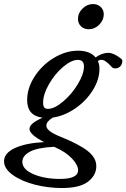

<svg xmlns="http://www.w3.org/2000/svg" viewBox="-86 -717 630 957"><path d="M356 -571.3Q332.5 -571.3 317.6 -585.9Q302.7 -600.6 302.7 -623Q302.7 -652.3 325.7 -674.6Q348.6 -696.8 377.4 -696.8Q400.9 -696.8 416 -682.4Q431.2 -668 431.2 -646Q431.2 -616.7 408.7 -594Q386.2 -571.3 356 -571.3ZM223.1 220.2Q153.8 220.2 87.9 203.4Q22 186.5 -22 155.3Q-65.9 124 -65.9 86.9Q-65.9 46.4 -12.2 21.2Q41.5 -3.9 133.8 -8.8Q61 -46.4 61 -74.2Q61 -88.4 76.2 -101.3Q91.3 -114.3 126 -130.4Q49.3 -140.1 49.3 -218.3Q49.3 -277.8 86.4 -335.4Q123.5 -393.1 182.9 -428.7Q242.2 -464.4 303.2 -464.4Q362.3 -464.4 390.6 -430.7Q421.9 -453.6 454.1 -453.6Q480 -453.6 516.1 -425.8Q518.1 -424.3 521 -420.7Q523.9 -417 523.9 -416Q523.9 -397.9 514.2 -387Q504.4 -376 487.3 -376Q476.6 -376 468.8 -385.3Q439 -418.9 419.9 -418.9Q409.7 -418.9 401.9 -412.6Q410.2 -395 409.7 -373.5Q409.7 -319.8 376 -266.4Q342.3 -212.9 288.3 -176Q234.4 -139.2 176.8 -130.9Q145 -111.3 145 -90.3Q145 -63.5 215.3 -35.6Q306.6 1 350.3 34.9Q394 68.8 394 111.3Q394 156.7 352.8 188.5Q311.5 220.2 223.1 220.2ZM152.8 -174.3Q185.1 -174.3 228.3 -210.7Q271.5 -247.1 302 -297.9Q332.5 -348.6 332.5 -385.7Q332.5 -418.5 302.2 -418.5Q269.5 -418.5 228.3 -383.3Q187 -348.1 158 -297.4Q128.9 -246.6 128.9 -205.6Q128.9 -188 134.8 -181.2Q140.6 -174.3 152.8 -174.3ZM25.4 89.4Q25.4 127.4 80.6 151.1Q135.7 174.8 212.9 174.8Q303.2 174.8 303.2 131.8Q303.2 105 272.2 72.5Q241.2 40 190.9 18.1Q188 16.6 183.1 14.6Q100.1 19 62.7 39.3Q25.4 59.6 25.4 89.4Z"/></svg>

Font: Elstob 6pt Medium
Style: Italic
Weight: 500
Italic angle: -20°
Designer: Peter S. Baker
Version: Version 1.015